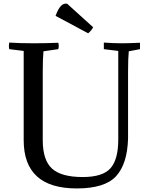

<svg xmlns="http://www.w3.org/2000/svg" viewBox="-20 -1038 854 1078"><path d="M644 -254V-752L563 -762V-799Q618 -795 664 -795Q702 -795 766 -798V-762L703 -750Q699 -712 699 -633V-260Q695 -118 632 -49Q569 20 411 20Q113 20 113 -251V-752L32 -762Q28 -777 32 -799Q87 -795 169 -795Q242 -795 307 -798Q313 -780 307 -762L224 -750Q220 -712 220 -633V-251Q220 -139 272 -91.5Q324 -44 444 -44Q557 -44 600.5 -93.5Q644 -143 644 -254ZM475 -851 292 -949Q306 -988 322 -1004.5Q338 -1021 357 -1017L503 -885Q494 -867 475 -851Z"/></svg>

Font: Adamina
Style: Regular
Weight: 400
Designer: Cyreal (www.cyreal.org)
Foundry: Cyreal
Version: Version 1.011